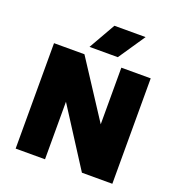

<svg xmlns="http://www.w3.org/2000/svg" viewBox="-161 -1065 1117 1198"><g transform="rotate(20 397.5 -465.5)"><path d="M76.5 0V-700H278.5L523.5 -324V-700H718.5V0H516.5L271.5 -382V0ZM292.5 -754 393.5 -931H600.5L480.5 -754Z"/></g></svg>

Font: Geologica Thin Roman Black
Style: Regular
Weight: 900
Version: Version 1.010;gftools[0.9.28]